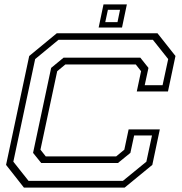

<svg xmlns="http://www.w3.org/2000/svg" viewBox="-20 -851 824 871"><path d="M88.5 0 7.5 -103 112.5 -597 237.5 -700H694.5L776 -597L742 -436H600.5L620 -528L596 -558.5H276.5L239.5 -528L163.5 -172L187.5 -141.5H507L544 -172L563.5 -264H705L671 -103L545.5 0ZM109.5 -30.5H537.5L644 -117.5L669.5 -236.5H588.5L571.5 -157.5L515 -111.5H167L130 -157.5L212 -543L268.5 -589.5H616.5L653.5 -543L636.5 -464.5H717.5L743 -583L673.5 -670.5H245.5L139.5 -583L40.5 -117.5ZM427.5 -726 449.5 -831H555.5L533.5 -726ZM457.5 -750.5H513L524.5 -806.5H469.5Z"/></svg>

Font: Tourney Expanded Light
Style: Italic
Weight: 300
Width: 7
Italic angle: -12°
Designer: Tyler Finck
Foundry: Etcetera Type Co
Version: Version 1.010; ttfautohint (v1.8.3)